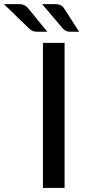

<svg xmlns="http://www.w3.org/2000/svg" viewBox="-124 -930 428 950"><path d="M195.5 0H88.5V-718H195.5ZM148.5 -909.5Q166 -909.5 176.8 -903.8Q187.5 -898 194.5 -886.5L267.5 -773H221Q209.5 -773 202.5 -777Q195.5 -781 187.5 -788L84.5 -909.5ZM-30.5 -909.5Q-13 -909.5 -2 -903.5Q9 -897.5 17.5 -886.5L110 -773H57.5Q46 -773 37.8 -776.8Q29.5 -780.5 21 -788L-104.5 -909.5Z"/></svg>

Font: Lato 2
Style: Regular
Weight: 500
Designer: Lukasz Dziedzic with Adam Twardoch and Botio Nikoltchev
Foundry: tyPoland Lukasz Dziedzic
Version: Version 2.015; 2015-08-06; http://www.latofonts.com/